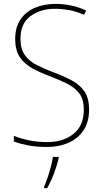

<svg xmlns="http://www.w3.org/2000/svg" viewBox="-20 -837 527 985"><path d="M437 -275Q437 -211 408.5 -168.5Q380 -126 331.5 -104.5Q283 -83 221 -83Q167 -83 125.5 -91Q84 -99 51 -111V-140Q86 -126 129 -117Q172 -108 223 -108Q304 -108 357 -150Q410 -192 410 -275Q410 -324 389.5 -354Q369 -384 330 -404.5Q291 -425 236 -446Q185 -465 145 -487Q105 -509 81.5 -544Q58 -579 58 -637Q58 -697 85 -737Q112 -777 159 -797Q206 -817 265 -817Q349 -817 422 -783L411 -761Q371 -779 333.5 -785.5Q296 -792 263 -792Q187 -792 136 -754Q85 -716 85 -639Q85 -586 107 -555Q129 -524 166.5 -504.5Q204 -485 249 -468Q306 -447 348 -424.5Q390 -402 413.5 -367.5Q437 -333 437 -275ZM281 -25Q272 13 257 53Q242 93 222 128H206V121Q214 104 223.5 76Q233 48 241 18.5Q249 -11 251 -32H281Z"/></svg>

Font: Noto Sans Kannada UI SemiCondensed Thin
Style: Regular
Weight: 100
Width: 4
Designer: Jelle Bosma - Monotype Design Team
Foundry: Monotype Imaging Inc.
Version: Version 2.005; ttfautohint (v1.8.4.7-5d5b)